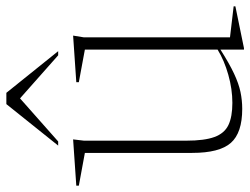

<svg xmlns="http://www.w3.org/2000/svg" viewBox="-121 -660 788 604"><g transform="rotate(-90 273.0 -358.0)"><path d="M132.5 -165.5Q132.5 -109 144 -77.5Q155.5 -46 181.5 -33.5Q207.5 -21 251.5 -21Q294.5 -21 339.8 -33.8Q385 -46.5 419 -67.5V-485L316.5 -504V-512L463 -522L457.5 -488V-28.5L555 -17V-11.5L423.5 15.5H419V-58.5Q375 -30.5 343.5 -15.8Q312 -1 285.8 4.5Q259.5 10 232.5 10Q157 10 125.5 -25.8Q94 -61.5 94 -147.5V-485L-9 -504V-512L136.5 -522L132.5 -488ZM117 -569 247.5 -732H283L414 -569H401L265.5 -689L130 -569Z"/></g></svg>

Font: Newsreader 72pt ExtraLight
Style: Regular
Weight: 275
Designer: Hugues Gentile
Foundry: Production Type
Version: Version 1.003; ttfautohint (v1.8.3)